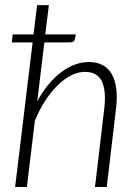

<svg xmlns="http://www.w3.org/2000/svg" viewBox="-20 -748 555 768"><path d="M31 -610.5H114L128.5 -727.5H175.5L161 -610.5H283L280 -593.5Q277.5 -578.5 260.5 -578.5H157.5L129 -343Q149 -380 173.2 -409.2Q197.5 -438.5 224.2 -458.8Q251 -479 279 -489.5Q307 -500 335.5 -500Q367.5 -500 390.8 -487.5Q414 -475 427.5 -451Q441 -427 445.2 -392.2Q449.5 -357.5 444 -313L407 0H360L397 -313Q405.5 -384.5 387.5 -422.5Q369.5 -460.5 319.5 -460.5Q292.5 -460.5 265 -446.8Q237.5 -433 211.2 -407.5Q185 -382 161.5 -346Q138 -310 119.5 -265L87.5 0H40.5L110.5 -578.5H27Z"/></svg>

Font: Lato Light
Style: Italic
Weight: 300
Italic angle: -7°
Designer: Lukasz Dziedzic
Foundry: tyPoland Lukasz Dziedzic
Version: Version 2.007; 2014-02-27